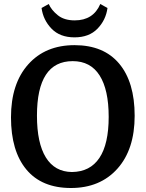

<svg xmlns="http://www.w3.org/2000/svg" viewBox="-20 -926 729 961"><path d="M344 -620Q165 -620 165 -347Q165 -210 209.5 -138Q254 -66 340 -65Q431 -66 477.5 -135.5Q524 -205 524 -341Q524 -477 478.5 -548.5Q433 -620 344 -620ZM35 -338.5Q35 -507 121 -603.5Q207 -700 353 -700Q499 -700 576.5 -607.5Q654 -515 654 -346.5Q654 -178 567.5 -81.5Q481 15 335 15Q189 15 112 -77.5Q35 -170 35 -338.5ZM354 -824Q447 -824 482 -906L518 -886Q510 -826 468 -782.5Q426 -739 353 -739Q280 -739 238 -782.5Q196 -826 188 -886L224 -906Q237 -876 269 -850Q301 -824 354 -824Z"/></svg>

Font: Karma
Style: Bold
Weight: 700
Designer: Joana Correia
Foundry: Indian Type Foundry
Version: Version 1.202;PS 1.0;hotconv 1.0.78;makeotf.lib2.5.61930; tt